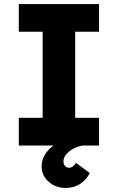

<svg xmlns="http://www.w3.org/2000/svg" viewBox="-20 -720 584 950"><path d="M73 0V-137H191V-563H73V-700H470V-563H352V-137H470V0ZM305 210Q256 210 221 179.5Q186 149 186 103Q186 52 230.5 11.5Q275 -29 351 -50L389 0Q349 7 321.5 30Q294 53 294 79Q294 92 301.5 101Q309 110 322 110Q341 110 356 86L424 136Q410 167 378.5 188.5Q347 210 305 210Z"/></svg>

Font: Readex Pro bold
Style: Bold
Weight: 700
Designer: Bonnie Shaver-Troup, Thomas Jockin
Foundry: Lexend
Version: Version 1.200; ttfautohint (v1.8.3)